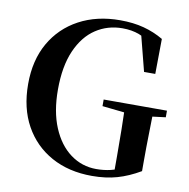

<svg xmlns="http://www.w3.org/2000/svg" viewBox="-85 -842 927 944"><g transform="rotate(10 378.5 -370.0)"><path d="M435 19Q319 19 232 -29Q145 -77 96.5 -164.5Q48 -252 48 -372Q48 -491 97.5 -577.5Q147 -664 235.5 -711.5Q324 -759 440 -759Q506 -759 558.5 -745Q611 -731 657 -704L655 -529H599L548 -728L620 -701V-661Q578 -694 541.5 -708Q505 -722 458 -722Q384 -722 325 -683Q266 -644 231.5 -565.5Q197 -487 197 -370Q197 -261 230 -182Q263 -103 320.5 -60.5Q378 -18 450 -18Q488 -18 521.5 -26Q555 -34 589 -48L540 -18V-100Q540 -167 539 -230.5Q538 -294 536 -361H678Q677 -298 675.5 -234Q674 -170 674 -97V-47Q616 -13 560 3Q504 19 435 19ZM427 -328V-361H743V-328L623 -313H567Z"/></g></svg>

Font: Noto Serif TC ExtraLight
Style: Bold
Weight: 700
Version: Version 2.002-H1;hotconv 1.1.0;makeotfexe 2.6.0